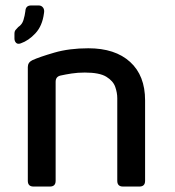

<svg xmlns="http://www.w3.org/2000/svg" viewBox="-20 -684 641 704"><path d="M56 -525Q45 -521 39 -527Q33 -533 33 -543V-560Q33 -569 37 -574Q41 -579 47 -585Q61 -594 66 -610.5Q71 -627 73 -643Q74 -664 94 -664H122Q132 -664 138 -656Q144 -648 141 -634Q135 -589 110 -562Q85 -535 56 -525ZM103 0Q82 0 82 -21V-438Q82 -455 98 -463Q124 -475 179 -491Q234 -507 304 -507Q402 -507 457 -457Q512 -407 512 -316V-21Q512 0 491 0H431Q410 0 410 -21V-324Q410 -344 402.5 -365.5Q395 -387 370 -402.5Q345 -418 291 -418Q265 -418 242.5 -414.5Q220 -411 202 -407Q184 -403 184 -384V-21Q184 0 163 0Z"/></svg>

Font: Pitagon Sans Medium
Style: Regular
Weight: 500
Designer: Travis Tran
Foundry: Pitagon
Version: Version 1.001; ttfautohint (v1.8.4.7-5d5b);gftools[0.9.26]